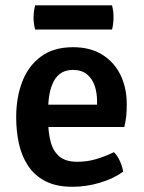

<svg xmlns="http://www.w3.org/2000/svg" viewBox="-20 -685 540 718"><path d="M114.5 -210V-293.5H343V-306.5Q343 -338 334 -364.5Q325 -391 305 -407.2Q285 -423.5 252.5 -423.5Q205 -423.5 182.5 -383.8Q160 -344 160 -272V-236.5Q160 -192.5 168.8 -157Q177.5 -121.5 201 -100.8Q224.5 -80 269 -80Q306 -80 340.2 -90.2Q374.5 -100.5 406 -116Q420 -102 429 -81.2Q438 -60.5 440.5 -43Q404.5 -17 354 -1.8Q303.5 13.5 251 13.5Q190 13.5 149.2 -7.8Q108.5 -29 84.5 -65.8Q60.5 -102.5 50.5 -149Q40.5 -195.5 40.5 -246Q40.5 -321 63.5 -380.2Q86.5 -439.5 133.8 -474Q181 -508.5 253 -508.5Q318 -508.5 363 -480.2Q408 -452 431 -403.8Q454 -355.5 454 -296Q454 -269 452 -250.5Q450 -232 445 -210ZM111.5 -574.5Q105.5 -595.5 105.5 -619Q105.5 -642.5 111.5 -665H399Q402 -652.5 403.2 -643.2Q404.5 -634 404.5 -620Q404.5 -596 399 -574.5Z"/></svg>

Font: Signika Medium
Style: Regular
Weight: 500
Designer: Anna Giedry
Foundry: Anna Giedry
Version: Version 2.000